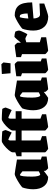

<svg xmlns="http://www.w3.org/2000/svg" viewBox="1021 -1732 725 2807"><g transform="rotate(-90 1383.5 -328.5)"><path d="M20 -205Q20 -248 28 -292.5Q36 -337 47 -364Q61 -379 102.5 -406.5Q144 -434 185.5 -455Q227 -476 242 -476Q257 -476 455 -443V-94L499 -79V-10Q346 13 329 13Q324 13 306.5 -5.5Q289 -24 289 -30V-51Q266 -33 235 -10Q204 13 201 13Q114 13 67 -46Q20 -105 20 -205ZM282 -124V-363Q234 -405 226 -399Q205 -384 205 -220Q205 -173 213.5 -138Q222 -103 238 -103Q244 -103 282 -124Z M560 -31V-376H502V-448L560 -467V-506Q560 -526 592.5 -564.5Q625 -603 665 -634Q705 -665 727 -665Q749 -665 788.5 -663Q828 -661 866 -658Q871 -653 878.5 -634Q886 -615 886 -609Q886 -604 868.5 -562Q851 -520 849 -520Q842 -523 825 -533Q755 -569 745 -569Q741 -569 737 -558.5Q733 -548 733 -528V-462H879V-506Q879 -527 911 -565.5Q943 -604 983.5 -634.5Q1024 -665 1046 -665Q1069 -665 1112.5 -663Q1156 -661 1195 -658Q1200 -653 1207.5 -634Q1215 -615 1215 -609Q1215 -604 1197.5 -562Q1180 -520 1178 -520Q1174 -522 1125 -545.5Q1076 -569 1064 -569Q1060 -569 1056 -558.5Q1052 -548 1052 -528V-462H1161V-375H1052V-100L1116 -76V-16Q948 13 932 13Q926 13 902.5 -6.5Q879 -26 879 -31V-375H733V-100L797 -76V-16Q629 13 613 13Q607 13 583.5 -6.5Q560 -26 560 -31Z M1175 -205Q1175 -248 1183 -292.5Q1191 -337 1202 -364Q1216 -379 1257.5 -406.5Q1299 -434 1340.5 -455Q1382 -476 1397 -476Q1412 -476 1610 -443V-94L1654 -79V-10Q1501 13 1484 13Q1479 13 1461.5 -5.5Q1444 -24 1444 -30V-51Q1421 -33 1390 -10Q1359 13 1356 13Q1269 13 1222 -46Q1175 -105 1175 -205ZM1437 -124V-363Q1389 -405 1381 -399Q1360 -384 1360 -220Q1360 -173 1368.5 -138Q1377 -103 1393 -103Q1399 -103 1437 -124Z M1716 -31V-369L1672 -384V-453Q1832 -476 1849 -476Q1854 -476 1871.5 -457.5Q1889 -439 1889 -433V-95L1932 -80V-12Q1784 13 1768 13Q1761 13 1738.5 -5.5Q1716 -24 1716 -31ZM1705 -664 1848 -671 1874 -641 1862 -537H1716Z M1996 -31V-369L1952 -384V-453Q2105 -476 2122 -476Q2127 -476 2144.5 -457.5Q2162 -439 2162 -433V-385Q2188 -417 2216 -448.5Q2244 -480 2249 -480Q2283 -480 2325 -467Q2326 -464 2333 -446Q2340 -428 2340 -412Q2340 -401 2328 -372Q2316 -343 2302 -317Q2288 -291 2285 -291Q2234 -320 2218 -320Q2211 -320 2169 -307V-109L2242 -88V-16Q2067 13 2048 13Q2041 13 2018.5 -5.5Q1996 -24 1996 -31Z M2340 -204Q2340 -247 2348 -292Q2356 -337 2367 -364Q2381 -379 2422.5 -406.5Q2464 -434 2505.5 -455Q2547 -476 2562 -476Q2658 -476 2705 -418.5Q2752 -361 2752 -221L2517 -201Q2517 -163 2532 -134.5Q2547 -106 2575 -106L2735 -114V-44Q2700 -31 2631.5 -8.5Q2563 14 2547 14Q2447 14 2393.5 -45Q2340 -104 2340 -204ZM2590 -288Q2590 -329 2583 -359.5Q2576 -390 2566 -397Q2562 -399 2552.5 -400.5Q2543 -402 2539 -402Q2533 -402 2526 -366Q2519 -330 2516 -277Z"/></g></svg>

Font: Grenze Black
Style: Regular
Weight: 900
Designer: Renata Polastri
Foundry: Omnibus-Type
Version: Version 1.002; ttfautohint (v1.8)